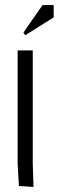

<svg xmlns="http://www.w3.org/2000/svg" viewBox="-20 -740 233 762"><path d="M80 -600 73 -611 149 -720H193V-671ZM50 -540H110V-92L113 2L55 -2L50 -90Z"/></svg>

Font: Glametrix
Style: Regular
Weight: 500
Designer: gluk
Foundry: gluk
Version: Version 0.40